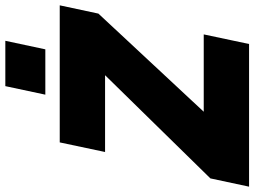

<svg xmlns="http://www.w3.org/2000/svg" viewBox="-174 -817 954 720"><g transform="rotate(-90 303.0 -457.0)"><path d="M-6 -145 381 -540H93L129 -710H643L612 -565L244 -170H534L498 0H-37ZM308 -764 340 -914H510L478 -764Z"/></g></svg>

Font: Raleway Black
Style: Italic
Weight: 900
Italic angle: -12°
Designer: Matt McInerney, Pablo Impallari, Rodrigo Fuenzalida
Foundry: Matt McInerney, Pablo Impallari, Rodrigo Fuenzalida
Version: Version 4.101;RELEASE